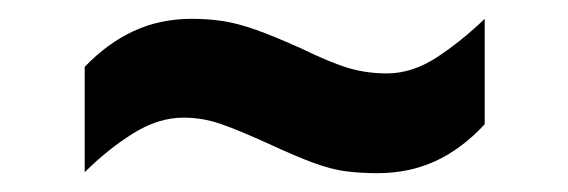

<svg xmlns="http://www.w3.org/2000/svg" viewBox="-20 -425 604 204"><path d="M70 -354Q94 -379 122 -392Q150 -405 184 -405Q202 -405 217.5 -402.5Q233 -400 251.5 -393.5Q270 -387 299 -374Q332 -358 351 -352.5Q370 -347 391 -347Q418 -347 444 -364Q470 -381 495 -405V-293Q471 -267 443 -254Q415 -241 381 -241Q363 -241 347.5 -243Q332 -245 313 -252Q294 -259 266 -272Q233 -287 214 -293.5Q195 -300 175 -300Q148 -300 121 -283Q94 -266 70 -242Z"/></svg>

Font: Noto Sans Bengali SemiCondensed
Style: Bold
Weight: 700
Width: 4
Designer: Jelle Bosma - Monotype Design Team
Foundry: Monotype Imaging Inc.
Version: Version 2.003